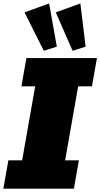

<svg xmlns="http://www.w3.org/2000/svg" viewBox="-40 -1123 597 1143"><path d="M-20 0 9.8 -168.5H91.8L169.4 -608.9H87.4L117.2 -777.3H537.1L507.3 -608.9H425.3L347.7 -168.5H429.7L399.9 0ZM220.7 -820.8 106 -1049.3 252.4 -1102.5 298.3 -845.2ZM392.1 -820.8 292 -1049.3 438.5 -1102.5 469.7 -845.2Z"/></svg>

Font: Bevan
Style: Italic
Weight: 400
Italic angle: -10°
Designer: Vernon Adams
Foundry: Vernon Adams
Version: Version 2.100; ttfautohint (v1.8.3)